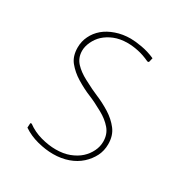

<svg xmlns="http://www.w3.org/2000/svg" viewBox="-124 -588 653 686"><g transform="rotate(30 202.0 -245.0)"><path d="M222.2 -493.2Q239.3 -493.2 268.6 -488.3Q296.9 -483.4 324.2 -471.2L319.8 -453.1L314 -452.1Q288.1 -464.4 264.6 -469.2Q241.7 -474.1 220.2 -474.1Q189.5 -474.1 165.5 -464.4Q142.6 -455.1 126 -439.9Q111.3 -426.3 101.6 -405.8Q92.8 -386.7 92.8 -369.1Q92.8 -340.3 111.3 -320.3Q128.9 -301.3 157.7 -286.1Q197.3 -265.1 216.8 -257.3Q247.6 -244.6 276.4 -226.6Q303.7 -209.5 322.3 -185.5Q340.8 -161.6 340.8 -126Q340.8 -99.1 329.6 -76.7Q317.9 -53.7 297.9 -35.6Q277.3 -17.1 249.5 -7.3Q220.7 2.9 187 2.9Q155.8 2.9 122.1 -5.9Q88.4 -14.6 61 -33.2L62 -52.2L66.9 -53.2Q93.3 -33.7 125.5 -24.9Q157.7 -16.1 187 -16.1Q218.8 -16.1 243.2 -25.4Q268.6 -35.2 285.2 -50.3Q301.8 -65.4 311.5 -85.4Q320.8 -104.5 320.8 -125Q320.8 -155.8 302.7 -176.8Q284.7 -197.8 256.3 -213.4Q222.2 -232.4 196.8 -242.7Q168.9 -253.9 137.7 -272.9Q110.4 -289.6 91.3 -313Q73.2 -335.4 73.2 -371.1Q73.2 -396.5 84 -418.5Q94.7 -440.9 114.3 -457.5Q133.3 -473.6 161.6 -483.4Q189.9 -493.2 222.2 -493.2Z"/></g></svg>

Font: Datalegreya
Style: Gradient
Weight: 400
Designer: Figs Lab
Foundry: Figs Lab
Version: Version 1.002;PS 001.002;hotconv 1.0.70;makeotf.lib2.5.58329